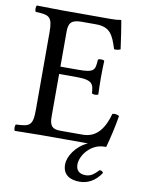

<svg xmlns="http://www.w3.org/2000/svg" viewBox="-93 -714 742 979"><g transform="rotate(10 278.5 -224.5)"><path d="M498 135C494 128 488 124 479 124C457 146 441 162 412 162C375 162 362 141 362 115C362 69 411 2 482 2L481.8 1.8C487.6 1.9 491 2 491 2C505 -48 520 -114 528 -165C517.6 -171 506.1 -173.2 493 -170C473 -98 438 -39 362 -39H246C204 -39 190 -55 190 -102V-323H281C366 -323 369 -300 372 -255C378 -249 399 -249 405 -255C404 -281 403 -308.7 403 -343C403 -371 404 -405 405 -429C399 -435 378 -435 372 -429C369 -374 366 -361 281 -361H190V-541C190 -585 202 -605 256 -605H331C406 -605 422 -565 444 -496C456.4 -494.2 467.2 -496.3 477 -501C472 -542 457 -638 455 -646C455 -648 454 -649 451 -649C434 -646 426 -645 402 -645H147C116.5 -645 58 -646 18 -647C12 -641 12 -620 18 -614C88 -611 105 -606 105 -523V-122C105 -39 88 -34 18 -31C12 -25 12 -4 18 2C55 1 115 0 148 0H363C372.9 0 384.2 0.1 395.9 0.2C335.6 27.2 300 84.6 300 126C300 180 338 200 388 200C429 200 469 180 498 135Z"/></g></svg>

Font: Libertinus Math
Style: Regular
Weight: 400
Designer: Philipp H. Poll
Foundry: Khaled Hosny
Version: Version 6.2